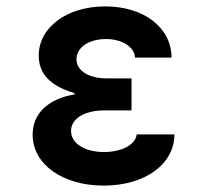

<svg xmlns="http://www.w3.org/2000/svg" viewBox="-20 -570 640 600"><path d="M402 -390H516C516 -484 429 -550 309 -550C188 -550 101 -484 101 -396C101 -340 137 -301 213 -279V-275C130 -261 82 -215 82 -149C82 -57 175 10 304 10C433 10 525 -57 525 -150H407C404 -118 361 -95 305 -95C244 -95 202 -122 202 -161C202 -199 244 -225 306 -225H391V-325H314C257 -325 219 -349 219 -385C219 -421 257 -448 311 -448C361 -448 400 -424 402 -390Z"/></svg>

Font: CommitMono
Style: 700Regular
Weight: 700
Monospace: yes
Designer: Eigil Nikolajsen
Foundry: Eigil Nikolajsen
Version: Version 1.143